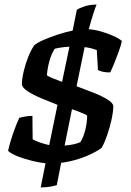

<svg xmlns="http://www.w3.org/2000/svg" viewBox="-20 -700 569 835"><path d="M178 10Q155 8 121.5 0Q88 -8 58.5 -19.5Q29 -31 15 -44Q23 -80 37.5 -121.5Q52 -163 64 -188Q72 -190 88 -193Q104 -196 121 -196L122 -94Q134 -87 154.5 -80Q175 -73 194 -69L230 -244Q197 -257 161 -272Q125 -287 100.5 -303Q76 -319 75 -334Q76 -360 83.5 -391.5Q91 -423 103 -453Q115 -483 129 -503Q143 -515 171 -527Q199 -539 232.5 -550Q266 -561 296 -567L314 -657Q325 -665 348 -672.5Q371 -680 400 -680Q395 -669 386 -641Q377 -613 366 -573Q392 -571 420 -563Q448 -555 472.5 -544Q497 -533 510 -522Q506 -502 496 -474.5Q486 -447 476 -422.5Q466 -398 459 -385Q438 -385 424.5 -388.5Q411 -392 406 -396L401 -482Q376 -492 348 -495L313 -325Q351 -311 387.5 -296.5Q424 -282 448 -267Q472 -252 473 -238Q472 -211 464.5 -177.5Q457 -144 446 -112Q435 -80 422 -57Q411 -48 384 -34Q357 -20 321 -8.5Q285 3 246 8L227 105Q219 108 200.5 111.5Q182 115 157 115ZM282 -497Q246 -495 218 -488Q203 -465 194.5 -433Q186 -401 184 -373Q189 -368 207 -360.5Q225 -353 250 -344ZM261 -67Q303 -70 330 -82Q344 -106 351.5 -137.5Q359 -169 359 -197Q357 -200 344.5 -205.5Q332 -211 317.5 -216.5Q303 -222 293 -225Z"/></svg>

Font: Texturina 72pt 72pt Regular
Style: Bold Italic
Weight: 700
Italic angle: -11°
Designer: Guillermo Torres Carreño
Foundry: Omnibus-Type
Version: Version 1.002; ttfautohint (v1.8.3)